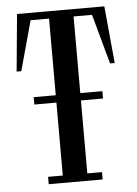

<svg xmlns="http://www.w3.org/2000/svg" viewBox="-51 -740 555 780"><g transform="rotate(-5 226.0 -350.0)"><path d="M276 -670H351.2L407 -467H426L404 -700H48L26 -467H45L100.8 -670H176V-357.5H86V-327.5H176V-30H116V0H336V-30H276V-327.5H366V-357.5H276Z"/></g></svg>

Font: Picaflor 12 pt
Style: Regular
Weight: 400
Designer: Ariel Martín Pérez
Foundry: Tunera Type Foundry
Version: Version 1.000;hotconv 1.0.109;makeotfexe 2.5.65596